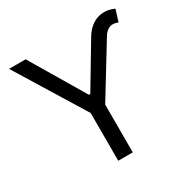

<svg xmlns="http://www.w3.org/2000/svg" viewBox="-161 -864 997 1012"><g transform="rotate(-30 337.5 -358.0)"><path d="M310.8 -378.5H327.3V-361.9H310.8ZM119.5 -707.2 319.1 -371.5 477.2 -636Q499.7 -674 529.9 -694.1Q560.1 -714.1 594.3 -715.8Q628.5 -717.5 663 -701.7L640.9 -630.5Q623.3 -637.8 607.9 -637.6Q592.5 -637.4 578.2 -627.9Q563.9 -618.4 551.8 -598.8L363.3 -290.7V0H274.9V-290.7L18.6 -707.2Z"/></g></svg>

Font: Pretendard Variable
Style: Regular
Weight: 400
Designer: Base glyphs from Inter by Rasmus Andersson; Hangul glyphs from Noto Sans CJK(Source Han Sans) by Jang Soo-young and Kang
Foundry: Kil Hyung-jin
Version: Version 1.100;FEAKit 1.0